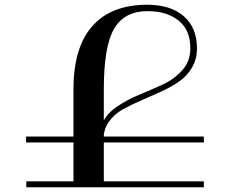

<svg xmlns="http://www.w3.org/2000/svg" viewBox="-20 -790 970 810"><path d="M840 -214V-189H90V-214ZM91 0V-25H840V0ZM783 -586Q783 -664 733 -703.5Q683 -743 603 -743Q505 -743 461.5 -669Q418 -595 418 -413V0H290V-413Q290 -591 370 -680.5Q450 -770 601 -770Q700 -770 755.5 -721.5Q811 -673 811 -586Q811 -540 789.5 -504Q768 -468 734 -445Q700 -422 658.5 -403Q617 -384 575 -366Q533 -348 498 -328.5Q463 -309 440.5 -278Q418 -247 417 -208L401 -226L411 -266Q426 -307 470.5 -338Q515 -369 566.5 -390Q618 -411 667.5 -434Q717 -457 750 -495Q783 -533 783 -586Z"/></svg>

Font: Solide Mirage
Style: Mono
Weight: 400
Width: 6
Designer: Jérémy Landes
Foundry: Velvetyne Type Foundry
Version: Version 1.1